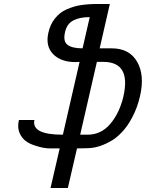

<svg xmlns="http://www.w3.org/2000/svg" viewBox="-20 -745 733 965"><path d="M307 -584Q296 -538 319 -520Q342 -502 395 -502L431 -659Q380 -659 348 -642Q316 -625 307 -584ZM467 -434 383 -68H420Q488 -68 534 -122Q580 -176 600 -259Q640 -434 499 -434ZM359 -433Q286 -433 247 -473Q208 -513 223 -580Q232 -622 256 -652Q281 -683 313 -697Q351 -714 385 -719Q423 -725 470 -725H532L481 -502H542Q630 -502 669 -435Q708 -368 684 -263Q671 -205 645 -156Q621 -110 592 -80Q564 -50 532 -33Q499 -15 469 -7Q442 0 412 0L367 1L321 200H234L280 1H233Q218 1 199 -2Q182 -5 154 -14Q126 -23 107 -38Q88 -53 77 -80Q67 -106 75 -142H153Q145 -105 180.5 -86.5Q216 -68 296 -68L380 -434Z"/></svg>

Font: Miedinger
Style: Italic
Weight: 400
Italic angle: -13°
Version: Version 001.000